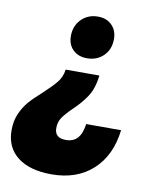

<svg xmlns="http://www.w3.org/2000/svg" viewBox="-110 -613 676 840"><g transform="rotate(10 227.5 -193.5)"><path d="M155 -447Q155 -492 184 -521.5Q213 -551 258 -551Q296 -551 319.5 -527.5Q343 -504 343 -466Q343 -420 314 -391.5Q285 -363 241 -363Q202 -363 178.5 -386Q155 -409 155 -447ZM176 164Q79 164 25 122Q-29 80 -29 4Q-29 -38 -14.5 -70.5Q0 -103 20.5 -126.5Q41 -150 75 -180Q114 -216 134 -240.5Q154 -265 158 -298H308Q301 -240 278 -204.5Q255 -169 217 -133Q189 -106 175.5 -86Q162 -66 162 -39Q162 5 212 5Q245 5 263.5 -15.5Q282 -36 288 -79H443Q429 36 358.5 100Q288 164 176 164Z"/></g></svg>

Font: Gontserrat ExtraBold
Style: Italic
Weight: 800
Italic angle: -11.3°
Designer: Julieta Ulanovsky
Foundry: Julieta Ulanovsky
Version: Version 6.001